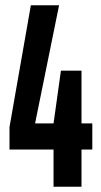

<svg xmlns="http://www.w3.org/2000/svg" viewBox="-20 -708 384 728"><path d="M183 0V-141H16V-226L97 -688H204L113 -240H183L211 -440H289V-240H330V-141H289V0Z"/></svg>

Font: Saira Ultra Condensed
Style: Bold
Weight: 700
Width: 1
Designer: Hector Gatti with collaboration of the Omnibus-Type team
Foundry: Omnibus-Type
Version: Version 1.001; ttfautohint (v1.8)